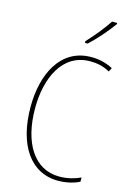

<svg xmlns="http://www.w3.org/2000/svg" viewBox="-141 -1021 757 1100"><g transform="rotate(15 237.5 -470.5)"><path d="M412 -944V-951H382C349 -901 308 -852 263 -803V-793H279C322 -832 378 -896 412 -944ZM321 -699C356 -699 397 -693 437 -670L449 -693C408 -714 367 -724 321 -724C139 -724 57 -554 57 -359C57 -133 155 10 318 10C368 10 413 -2 444 -18V-43C416 -30 373 -15 318 -15C169 -15 84 -154 84 -358C84 -537 156 -699 321 -699Z"/></g></svg>

Font: Noto Sans Lao UI Cond Thin
Style: Regular
Weight: 100
Width: 3
Designer: Monotype Design Team
Foundry: Monotype Imaging Inc.
Version: Version 2.000